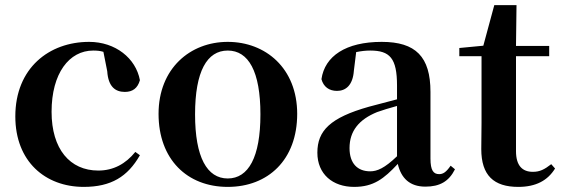

<svg xmlns="http://www.w3.org/2000/svg" viewBox="-20 -716 2198 752"><path d="M308 16C415 16 480 -24 528 -108L510 -121C472 -74 424 -48 365 -48C254 -48 182 -132 182 -278C182 -429 251 -518 345 -518C359 -518 372 -517 385 -513L400 -437C404 -376 432 -356 469 -356C499 -356 519 -370 528 -402C512 -488 432 -552 329 -552C173 -552 40 -450 40 -260C40 -83 158 16 308 16Z M872 16C1030 16 1144 -90 1144 -270C1144 -449 1020 -552 872 -552C725 -552 601 -448 601 -270C601 -92 713 16 872 16ZM872 -17C791 -17 744 -100 744 -268C744 -437 791 -518 872 -518C953 -518 1000 -437 1000 -268C1000 -100 953 -17 872 -17Z M1646 15C1702 15 1738 -5 1762 -53L1745 -67C1727 -41 1715 -34 1700 -34C1678 -34 1666 -48 1666 -95V-356C1666 -494 1608 -552 1475 -552C1334 -552 1252 -496 1239 -406C1247 -376 1269 -360 1300 -360C1334 -360 1362 -382 1366 -439L1375 -512C1395 -516 1412 -518 1430 -518C1507 -518 1535 -488 1535 -381V-327L1425 -298C1273 -255 1223 -204 1223 -118C1223 -34 1283 16 1367 16C1443 16 1484 -16 1538 -74C1551 -18 1585 15 1646 15ZM1535 -104C1486 -57 1457 -45 1430 -45C1381 -45 1349 -75 1349 -136C1349 -203 1386 -248 1457 -277C1477 -284 1505 -293 1535 -301Z M2010 16C2079 16 2125 -9 2154 -56L2139 -73C2112 -52 2094 -43 2067 -43C2026 -43 2001 -67 2001 -124V-496H2131V-536H2001L2003 -696H1916L1873 -537L1779 -528V-496H1866V-235C1866 -195 1865 -169 1865 -132C1865 -29 1914 16 2010 16Z"/></svg>

Font: Noto Serif CJK KR
Style: Bold
Weight: 700
Designer: Ryoko NISHIZUKA 西塚涼子 (kana & ideographs); Frank Grießhammer (Latin, Greek & Cyrillic); Wenlong ZHANG 张文龙 (bopomofo); San
Foundry: Adobe
Version: Version 2.001;hotconv 1.1.0;makeotfexe 2.6.0